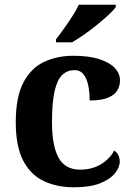

<svg xmlns="http://www.w3.org/2000/svg" viewBox="-20 -786 567 816"><path d="M295 10Q222 10 166 -16.5Q110 -43 78.5 -103.5Q47 -164 47 -266Q47 -374 79.5 -435.5Q112 -497 167.5 -523Q223 -549 292 -549Q357 -549 401 -535Q445 -521 467.5 -497.5Q490 -474 490 -444Q490 -423 479.5 -403.5Q469 -384 441 -371.5Q413 -359 361 -359Q361 -394 355 -423Q349 -452 335 -470Q321 -488 296 -488Q267 -488 245.5 -468.5Q224 -449 212.5 -401Q201 -353 201 -267Q201 -166 229 -115.5Q257 -65 320 -65Q372 -65 410 -88.5Q448 -112 465 -146Q477 -139 483 -126.5Q489 -114 489 -100Q489 -75 468.5 -49.5Q448 -24 405.5 -7Q363 10 295 10ZM218 -619Q233 -638 251.5 -664Q270 -690 287.5 -717Q305 -744 315 -766H472V-756Q463 -743 441.5 -723Q420 -703 393 -681Q366 -659 338 -639.5Q310 -620 286 -606H218Z"/></svg>

Font: Noto Serif Khojki
Style: Bold
Weight: 700
Version: Version 2.003